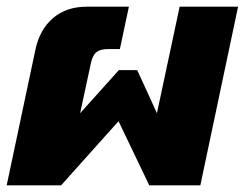

<svg xmlns="http://www.w3.org/2000/svg" viewBox="-25 -555 733 575"><path d="M81 -406Q94 -467 134 -501Q174 -535 235 -535H361L334 -408H298Q275 -408 263.5 -398.5Q252 -389 247 -365L215 -216L331 -345H386L445 -216L513 -535H688L575 0H422L330 -192L158 0H-5Z"/></svg>

Font: Prompt Bold
Style: Bold Italic
Weight: 700
Italic angle: -12°
Designer: Katatrad Team
Foundry: CadsonDemak
Version: Version 1.000